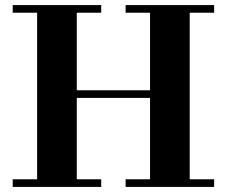

<svg xmlns="http://www.w3.org/2000/svg" viewBox="-20 -735 892 755"><path d="M30 0V-30H126V-685H30V-715H378V-685H282V-380H570V-685H474V-715H822V-685H726V-30H822V0H474V-30H570V-350H282V-30H378V0Z"/></svg>

Font: Justus
Style: Bold
Weight: 700
Version: Version 001.001